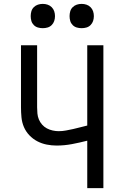

<svg xmlns="http://www.w3.org/2000/svg" viewBox="-20 -968 640 988"><path d="M429 0V-244Q390 -234 350.5 -226.5Q311 -219 271 -219Q246 -219 220.5 -224Q195 -229 172 -241Q149 -253 131 -272Q113 -291 103 -314.5Q93 -338 90.5 -364Q88 -390 88 -416V-735H171V-416Q171 -400 172.5 -384Q174 -368 180 -353.5Q186 -339 196.5 -327Q207 -315 221 -307.5Q235 -300 251 -296.5Q267 -293 282 -293Q301 -293 319.5 -296.5Q338 -300 356.5 -304Q375 -308 393 -313Q411 -318 429 -322V-735H512V0ZM400 -823Q387 -823 375 -826.5Q363 -830 354 -839Q345 -848 341.5 -860Q338 -872 338 -885Q338 -898 341.5 -910Q345 -922 354 -931Q363 -940 375 -944Q387 -948 400 -948Q413 -948 425 -944Q437 -940 446 -931Q455 -922 459 -910Q463 -898 463 -885Q463 -872 459 -860Q455 -848 446 -839Q437 -830 425 -826.5Q413 -823 400 -823ZM200 -823Q187 -823 175 -826.5Q163 -830 154 -839Q145 -848 141.5 -860Q138 -872 138 -885Q138 -898 141.5 -910Q145 -922 154 -931Q163 -940 175 -944Q187 -948 200 -948Q213 -948 225 -944Q237 -940 246 -931Q255 -922 259 -910Q263 -898 263 -885Q263 -872 259 -860Q255 -848 246 -839Q237 -830 225 -826.5Q213 -823 200 -823Z"/></svg>

Font: Iosevka Curly Extended
Style: Regular
Weight: 400
Width: 7
Monospace: yes
Designer: Belleve Invis
Foundry: Belleve Invis
Version: Version 11.1.0; ttfautohint (v1.8.3)